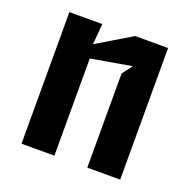

<svg xmlns="http://www.w3.org/2000/svg" viewBox="-99 -616 705 713"><g transform="rotate(20 253.0 -260.0)"><path d="M58 0H188V-384L348 -412L318 -372V0H448V-520H318L181 -438L188 -520H58Z"/></g></svg>

Font: Pescante Normal
Style: Regular
Weight: 400
Designer: Ariel Martín Pérez
Foundry: Tunera Type Foundry
Version: Version 1.000;FEAKit 1.0